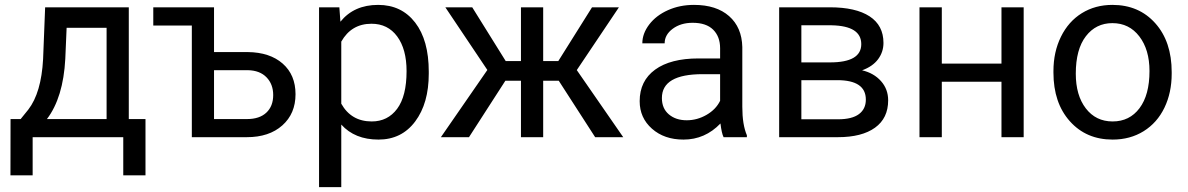

<svg xmlns="http://www.w3.org/2000/svg" viewBox="-20 -558 4831 781"><path d="M64 -73.7 95.2 -112.3Q147.9 -180.7 155.3 -317.4L163.6 -528.3H503.9V-73.7H571.8V155.3H481.4V0H112.8V155.3H22.5L22.9 -73.7ZM170.9 -73.7H413.6V-444.8H251L245.6 -318.8Q237.3 -161.1 170.9 -73.7Z M603.5 -528.3H850.6V-346.2H987.8Q1077.6 -345.2 1129.9 -299.3Q1182.1 -253.4 1182.1 -174.8Q1182.1 -95.7 1128.4 -47.9Q1074.7 0 983.9 0H760.3V-454.1H603.5ZM850.6 -272.5V-73.7H984.9Q1035.6 -73.7 1063.5 -99.9Q1091.3 -126 1091.3 -171.4Q1091.3 -215.3 1064.2 -243.4Q1037.1 -271.5 988.3 -272.5Z M1724.1 -258.3Q1724.1 -137.7 1668.9 -64Q1613.8 9.8 1519.5 9.8Q1423.3 9.8 1368.2 -51.3V203.1H1277.8V-528.3H1360.4L1364.7 -469.7Q1419.9 -538.1 1518.1 -538.1Q1613.3 -538.1 1668.7 -466.3Q1724.1 -394.5 1724.1 -266.6ZM1633.8 -268.6Q1633.8 -357.9 1595.7 -409.7Q1557.6 -461.4 1491.2 -461.4Q1409.2 -461.4 1368.2 -388.7V-136.2Q1408.7 -64 1492.2 -64Q1557.1 -64 1595.5 -115.5Q1633.8 -167 1633.8 -268.6Z M2252.9 -229.5H2189.5V0H2099.1V-229.5H2035.6L1887.7 0H1773.4L1962.4 -273.4L1791.5 -528.3H1900.9L2037.1 -309.6H2099.1V-528.3H2189.5V-309.6H2251L2388.2 -528.3H2497.6L2326.2 -272.9L2515.1 0H2400.9Z M2923.3 0Q2915.5 -15.6 2910.6 -55.7Q2847.7 9.8 2760.3 9.8Q2682.1 9.8 2632.1 -34.4Q2582 -78.6 2582 -146.5Q2582 -229 2644.8 -274.7Q2707.5 -320.3 2821.3 -320.3H2909.2V-361.8Q2909.2 -409.2 2880.9 -437.3Q2852.5 -465.3 2797.4 -465.3Q2749 -465.3 2716.3 -440.9Q2683.6 -416.5 2683.6 -381.8H2592.8Q2592.8 -421.4 2620.8 -458.3Q2648.9 -495.1 2697 -516.6Q2745.1 -538.1 2802.7 -538.1Q2894 -538.1 2945.8 -492.4Q2997.6 -446.8 2999.5 -366.7V-123.5Q2999.5 -50.8 3018.1 -7.8V0ZM2773.4 -68.8Q2815.9 -68.8 2854 -90.8Q2892.1 -112.8 2909.2 -147.9V-256.3H2838.4Q2672.4 -256.3 2672.4 -159.2Q2672.4 -116.7 2700.7 -92.8Q2729 -68.8 2773.4 -68.8Z M3149.4 0V-528.3H3355.5Q3460.9 -528.3 3517.3 -491.5Q3573.7 -454.6 3573.7 -383.3Q3573.7 -346.7 3551.8 -317.1Q3529.8 -287.6 3486.8 -272Q3534.7 -260.7 3563.7 -228Q3592.8 -195.3 3592.8 -149.9Q3592.8 -77.1 3539.3 -38.6Q3485.8 0 3388.2 0ZM3239.7 -231.9V-72.8H3389.2Q3445.8 -72.8 3473.9 -93.8Q3502 -114.7 3502 -152.8Q3502 -231.9 3385.7 -231.9ZM3239.7 -304.2H3356.4Q3483.4 -304.2 3483.4 -378.4Q3483.4 -452.6 3363.3 -455.1H3239.7Z M4144 0H4053.7V-225.6H3811V0H3720.2V-528.3H3811V-299.3H4053.7V-528.3H4144Z M4265.1 -269Q4265.1 -346.7 4295.7 -408.7Q4326.2 -470.7 4380.6 -504.4Q4435.1 -538.1 4504.9 -538.1Q4612.8 -538.1 4679.4 -463.4Q4746.1 -388.7 4746.1 -264.6V-258.3Q4746.1 -181.2 4716.6 -119.9Q4687 -58.6 4632.1 -24.4Q4577.1 9.8 4505.9 9.8Q4398.4 9.8 4331.8 -64.9Q4265.1 -139.6 4265.1 -262.7ZM4356 -258.3Q4356 -170.4 4396.7 -117.2Q4437.5 -64 4505.9 -64Q4574.7 -64 4615.2 -117.9Q4655.8 -171.9 4655.8 -269Q4655.8 -356 4614.5 -409.9Q4573.2 -463.9 4504.9 -463.9Q4438 -463.9 4397 -410.6Q4356 -357.4 4356 -258.3Z"/></svg>

Font: APIMedia Roboto
Style: Regular
Weight: 400
Designer: Google
Version: Version 2.137; 2017